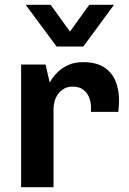

<svg xmlns="http://www.w3.org/2000/svg" viewBox="-20 -780 537 800"><path d="M68 0V-511H170L187 -436Q189 -440 197.5 -453Q206 -466 223 -482Q240 -498 265.5 -509.5Q291 -521 327 -521Q379 -521 411.5 -501Q444 -481 460 -445Q476 -409 476 -361Q476 -350 475 -337Q474 -324 473 -314H359V-335Q359 -354 351.5 -373.5Q344 -393 327.5 -406Q311 -419 282 -419Q261 -419 246 -410Q231 -401 221.5 -387.5Q212 -374 207.5 -357.5Q203 -341 203 -327V0ZM455 -760 327 -586H216L87 -760H191L305 -602H238L352 -760Z"/></svg>

Font: Chivo SemiBold
Style: Regular
Weight: 600
Designer: Hector Gatti
Foundry: Omnibus-Type
Version: Version 2.002